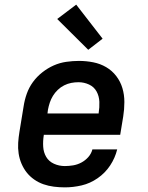

<svg xmlns="http://www.w3.org/2000/svg" viewBox="-20 -801 640 829"><path d="M260 8Q236 8 212.5 5Q189 2 167.5 -5.5Q146 -13 127.5 -26Q109 -39 95.5 -56Q82 -73 73 -94Q64 -115 60.5 -138Q57 -161 58.5 -184.5Q60 -208 64 -232L82 -342Q86 -369 95.5 -396Q105 -423 122 -446.5Q139 -470 162.5 -488.5Q186 -507 212 -518.5Q238 -530 266 -534Q294 -538 321 -538Q352 -538 382.5 -532Q413 -526 438.5 -511Q464 -496 482 -472.5Q500 -449 508.5 -420.5Q517 -392 517 -360.5Q517 -329 512 -298L499 -219H169V-217Q165 -192 166.5 -167.5Q168 -143 179.5 -123.5Q191 -104 213 -94Q235 -84 260 -84Q277 -84 295.5 -87Q314 -90 331 -99Q348 -108 361 -122.5Q374 -137 379 -156H486Q477 -119 455.5 -86.5Q434 -54 401.5 -31.5Q369 -9 332.5 -0.5Q296 8 260 8ZM185 -311H406V-313Q410 -337 409 -361.5Q408 -386 397 -406Q386 -426 364.5 -436Q343 -446 319 -446Q303 -446 287.5 -443Q272 -440 257 -432.5Q242 -425 229.5 -413Q217 -401 208.5 -387Q200 -373 195 -358Q190 -343 187 -327ZM361 -586 227 -719 309 -781 423 -634Z"/></svg>

Font: Iosevka Slab SmBdExObl
Style: Regular
Weight: 600
Width: 7
Italic angle: -9°
Monospace: yes
Designer: Belleve Invis
Foundry: Belleve Invis
Version: Version 11.1.0; ttfautohint (v1.8.3)